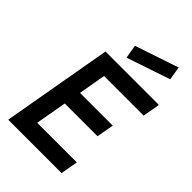

<svg xmlns="http://www.w3.org/2000/svg" viewBox="-290 -1121 1231 1231"><g transform="rotate(45 325.5 -505.0)"><path d="M289.5 -817.5 274 -909.5 571 -1009.5 585.5 -917.5ZM271 -632.5 238.5 -447H535.5L514.5 -330H217.5L180 -117.5H539.5L518.5 0H34.5L166.5 -750H651L630 -632.5Z"/></g></svg>

Font: Russisch Sans
Style: Bold Italic
Weight: 700
Italic angle: -10°
Designer: Michael Sharanda (font) & Cristiano Sobral (main changes)
Foundry: Michael Sharanda
Version: Version 2.00;September 8, 2020;FontCreator 13.0.0.2681 64-bi